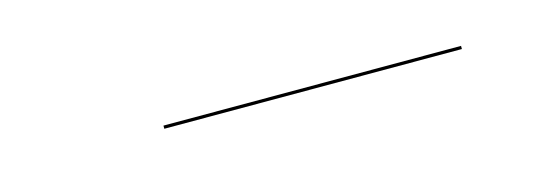

<svg xmlns="http://www.w3.org/2000/svg" viewBox="-17 -563 513 176"><g transform="rotate(-15 240.0 -474.5)"><path d="M129.6 -476.5H412V-473.5H129.6Z"/></g></svg>

Font: Bodoni* 72pt Fatface
Style: Italic
Weight: 900
Italic angle: -13°
Version: Version 2.3